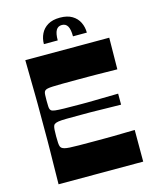

<svg xmlns="http://www.w3.org/2000/svg" viewBox="-128 -961 843 1046"><g transform="rotate(-15 294.0 -437.5)"><path d="M70.2 0Q71.2 -72 71.9 -118Q72.6 -164 73.1 -194.5Q73.6 -225 73.6 -247.5Q73.6 -270 73.6 -293.5Q73.6 -317 73.6 -350Q73.6 -383 73.6 -406.5Q73.6 -430 73.6 -452.5Q73.6 -475 73.1 -505.5Q72.6 -536 71.9 -582Q71.2 -628 70.2 -700H543.6L541.6 -522.1Q499.5 -522.8 471.3 -523.1Q443.1 -523.4 420.4 -523.8Q397.8 -524.1 373.6 -524.1Q349.5 -524.1 316.1 -524.1Q264.8 -524.1 231.4 -523.8Q198.1 -523.4 178.6 -522.6Q159 -521.8 148.9 -519.6Q138.7 -517.4 134.3 -513.4Q130.7 -510.7 128.5 -505.4Q126.3 -500.1 125.7 -489.2Q125 -478.2 125 -457.1Q125 -436.2 125.7 -425.1Q126.3 -414 128.5 -409Q130.7 -404 134.3 -400.7Q140.3 -395.7 156.2 -393.7Q172.1 -391.7 206.1 -390.9Q240.2 -390 300.6 -390Q322.2 -390 336.9 -390Q351.5 -390 370.2 -390.5Q388.9 -391 421.5 -391.5Q454.2 -392 511.5 -393V-330.9Q454.2 -331.9 421.5 -332.4Q388.9 -332.9 370.2 -333.4Q351.5 -333.9 336.9 -333.9Q322.2 -333.9 300.6 -333.9Q240.2 -333.9 206.8 -333.6Q173.4 -333.2 158.2 -330.7Q143 -328.2 135.7 -322.6Q131.3 -319.2 129.2 -312.2Q127 -305.3 126 -292.3Q125 -279.4 125 -255.9Q125 -231.8 126 -218.8Q127 -205.9 129.2 -199.6Q131.3 -193.3 135.7 -189.3Q141.4 -184.6 151.2 -181.8Q161.1 -178.9 180.2 -177.7Q199.4 -176.6 232.1 -176.2Q264.8 -175.9 316.1 -175.9Q351.1 -175.9 376.3 -175.9Q401.4 -175.9 424.4 -176.2Q447.4 -176.6 476.1 -177.2Q504.8 -177.9 547.6 -178.6V0ZM190.6 -758.3Q190.6 -789.6 203.6 -816.3Q216.6 -843 243.3 -859Q270 -875.1 311.7 -875.1Q353.5 -875.1 380.2 -859Q406.9 -843 419.9 -816.3Q432.9 -789.6 432.9 -758.3H354.7Q354.7 -797.6 344.2 -815.6Q333.7 -833.7 311.7 -833.7Q289.7 -833.7 279.2 -815.6Q268.7 -797.6 268.7 -758.3Z"/></g></svg>

Font: Ojuju ExtraLight
Style: Regular
Weight: 200
Designer: Chisaokwu Joboson, Mirko Velimirovic
Foundry: Udi Foundry
Version: Version 1.000